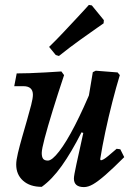

<svg xmlns="http://www.w3.org/2000/svg" viewBox="-20 -750 541 782"><path d="M150 11Q102 11 74 -14Q46 -39 46 -80Q46 -97 53 -126.5Q60 -156 70 -191Q80 -226 90 -260.5Q100 -295 107 -322.5Q114 -350 114 -364Q114 -399 75 -399H38L48 -451Q70 -451 100.5 -452Q131 -453 165 -455Q199 -457 230 -459L241 -444Q215 -366 194.5 -299.5Q174 -233 162 -187.5Q150 -142 150 -127Q150 -111 155.5 -103.5Q161 -96 175 -96Q192 -96 221 -133.5Q250 -171 285 -239Q320 -307 358 -399L336 -203L312 -211Q271 -130 231.5 -74.5Q192 -19 150 11ZM322 12Q281 12 281 -23Q281 -29 283.5 -43Q286 -57 291.5 -82.5Q297 -108 306 -148Q315 -188 327 -244L331 -295L358 -456L370 -462L459 -455L468 -444Q453 -395 437.5 -334.5Q422 -274 409 -213Q396 -152 388 -101L391 -97Q396 -98 402.5 -101.5Q409 -105 421 -115Q433 -125 455 -144L470 -142L486 -110Q440 -64 409.5 -37.5Q379 -11 359 0.5Q339 12 322 12ZM402 -655Q402 -655 375.5 -636.5Q349 -618 307 -588Q265 -558 220 -522L207 -526L180 -559Q210 -588 238.5 -618.5Q267 -649 290.5 -674Q314 -699 328 -714.5Q342 -730 342 -730L354 -728L403 -668Z"/></svg>

Font: Alegreya SemiBold
Style: Italic
Weight: 600
Italic angle: -7°
Designer: Juan Pablo del Peral
Foundry: Huerta Tipografica
Version: Version 2.009